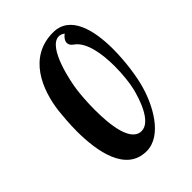

<svg xmlns="http://www.w3.org/2000/svg" viewBox="-149 -518 593 593"><g transform="rotate(-45 147.0 -222.0)"><path d="M137 10C206 10 252 -79 269 -142C278 -174 287 -231 287 -287C287 -371 266 -454 192 -454C84 -454 43 -353 33 -270C31 -249 28 -219 28 -186C28 -98 47 10 137 10ZM170 -45C124 -45 114 -125 114 -193C114 -229 117 -261 119 -276C122 -303 147 -433 196 -433C202 -433 208 -431 215 -426C209 -422 199 -412 199 -401C199 -395 202 -388 211 -382C243 -360 253 -301 253 -246C253 -210 249 -176 244 -155C235 -118 211 -45 170 -45Z"/></g></svg>

Font: Style Script
Style: Regular
Weight: 400
Designer: Robert E. Leuschke
Foundry: Robert E. Leuschke
Version: Version 1.010